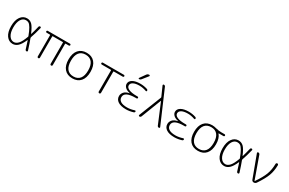

<svg xmlns="http://www.w3.org/2000/svg" viewBox="158 -2131 5294 3520"><g transform="rotate(30 2804.5 -371.5)"><path d="M233 -490Q170 -490 132.5 -429Q95 -368 95 -260Q95 -153 134 -91.5Q173 -30 236 -30Q283 -30 326.5 -76Q370 -122 415 -245Q418 -252 415 -260Q379 -356 348 -407.5Q317 -459 292 -474.5Q267 -490 233 -490ZM233 10Q151 10 99.5 -61.5Q48 -133 48 -260Q48 -387 99.5 -458.5Q151 -530 233 -530Q294 -530 338 -489Q382 -448 435 -323Q436 -321 438 -320.5Q440 -320 441 -322Q467 -408 488 -498Q493 -520 516 -520Q525 -520 530.5 -513Q536 -506 534 -498Q501 -363 465 -263Q463 -256 466 -246Q498 -164 542 -24Q545 -15 539.5 -7.5Q534 0 525 0Q501 0 494 -23Q463 -126 442 -186Q441 -188 439 -188.5Q437 -189 436 -187Q389 -79 340.5 -34.5Q292 10 233 10Z M674 -480Q666 -480 660 -486Q654 -492 654 -500Q654 -508 660 -514Q666 -520 674 -520H1144Q1152 -520 1158 -514Q1164 -508 1164 -500Q1164 -492 1158 -486Q1152 -480 1144 -480H1077Q1068 -480 1068 -471V-23Q1068 -13 1061.5 -6.5Q1055 0 1045 0Q1035 0 1028.5 -6.5Q1022 -13 1022 -23V-471Q1022 -480 1014 -480H804Q796 -480 796 -471V-23Q796 -13 789.5 -6.5Q783 0 773 0Q763 0 756.5 -6.5Q750 -13 750 -23V-471Q750 -480 741 -480Z M1632.5 -431.5Q1586 -490 1497 -490Q1408 -490 1361.5 -431.5Q1315 -373 1315 -260Q1315 -147 1361.5 -88.5Q1408 -30 1497 -30Q1586 -30 1632.5 -88.5Q1679 -147 1679 -260Q1679 -373 1632.5 -431.5ZM1668 -60.5Q1607 10 1497 10Q1387 10 1326 -60.5Q1265 -131 1265 -260Q1265 -389 1326 -459.5Q1387 -530 1497 -530Q1607 -530 1668 -459.5Q1729 -389 1729 -260Q1729 -131 1668 -60.5Z M1840 -480Q1832 -480 1826 -486Q1820 -492 1820 -500Q1820 -508 1826 -514Q1832 -520 1840 -520H2286Q2294 -520 2300 -514Q2306 -508 2306 -500Q2306 -492 2300 -486Q2294 -480 2286 -480H2097Q2088 -480 2088 -471V-24Q2088 -14 2081 -7Q2074 0 2064 0Q2054 0 2047 -7Q2040 -14 2040 -24V-471Q2040 -480 2031 -480Z M2633 10Q2522 10 2462 -30Q2402 -70 2402 -140Q2402 -186 2435.5 -225.5Q2469 -265 2546 -280Q2547 -280 2547 -282Q2547 -283 2546 -283Q2478 -297 2444.5 -330Q2411 -363 2411 -403Q2411 -461 2470 -495.5Q2529 -530 2633 -530Q2709 -530 2781 -506Q2801 -499 2801 -477Q2801 -470 2795 -466Q2789 -462 2781 -464Q2706 -491 2636 -491Q2551 -491 2505 -466Q2459 -441 2459 -398Q2459 -352 2517 -326.5Q2575 -301 2683 -301H2702Q2710 -301 2716 -295Q2722 -289 2722 -281Q2722 -273 2716 -267.5Q2710 -262 2702 -262H2683Q2450 -262 2450 -144Q2450 -89 2497 -59.5Q2544 -30 2634 -30Q2706 -30 2787 -57Q2794 -59 2800.5 -54.5Q2807 -50 2807 -43Q2807 -22 2787 -15Q2707 10 2633 10ZM2639 -728Q2658 -753 2689 -753Q2699 -753 2703 -744.5Q2707 -736 2701 -729L2606 -610Q2589 -590 2566 -590Q2558 -590 2554.5 -596.5Q2551 -603 2555 -610Z M2913 0Q2904 0 2899 -8Q2894 -16 2897 -24L3083 -495Q3087 -503 3083 -511L2996 -707Q2993 -715 2997.5 -722.5Q3002 -730 3011 -730Q3037 -730 3046 -707L3341 -23Q3345 -15 3340 -7.5Q3335 0 3326 0Q3301 0 3291 -23L3114 -446H3112H3111L2948 -24Q2938 0 2913 0Z M3657 10Q3546 10 3486 -30Q3426 -70 3426 -140Q3426 -186 3459.5 -225.5Q3493 -265 3570 -280Q3571 -280 3571 -282Q3571 -283 3570 -283Q3502 -297 3468.5 -330Q3435 -363 3435 -403Q3435 -461 3494 -495.5Q3553 -530 3657 -530Q3733 -530 3805 -506Q3825 -499 3825 -477Q3825 -470 3819 -466Q3813 -462 3805 -464Q3730 -491 3660 -491Q3575 -491 3529 -466Q3483 -441 3483 -398Q3483 -352 3541 -326.5Q3599 -301 3707 -301H3726Q3734 -301 3740 -295Q3746 -289 3746 -281Q3746 -273 3740 -267.5Q3734 -262 3726 -262H3707Q3474 -262 3474 -144Q3474 -89 3521 -59.5Q3568 -30 3658 -30Q3730 -30 3811 -57Q3818 -59 3824.5 -54.5Q3831 -50 3831 -43Q3831 -22 3811 -15Q3731 10 3657 10Z M4289.5 -431.5Q4243 -490 4154 -490Q4065 -490 4018.5 -431.5Q3972 -373 3972 -260Q3972 -147 4018.5 -88.5Q4065 -30 4154 -30Q4243 -30 4289.5 -88.5Q4336 -147 4336 -260Q4336 -373 4289.5 -431.5ZM4154 -530Q4194 -530 4247.5 -515Q4301 -500 4361 -500H4429Q4437 -500 4443 -494Q4449 -488 4449 -480Q4449 -472 4443 -466Q4437 -460 4429 -460H4329Q4327 -460 4326 -458Q4325 -456 4327 -454Q4386 -386 4386 -260Q4386 -131 4325 -60.5Q4264 10 4154 10Q4044 10 3983 -60.5Q3922 -131 3922 -260Q3922 -389 3983 -459.5Q4044 -530 4154 -530Z M4710 -490Q4647 -490 4609.5 -429Q4572 -368 4572 -260Q4572 -153 4611 -91.5Q4650 -30 4713 -30Q4760 -30 4803.5 -76Q4847 -122 4892 -245Q4895 -252 4892 -260Q4856 -356 4825 -407.5Q4794 -459 4769 -474.5Q4744 -490 4710 -490ZM4710 10Q4628 10 4576.5 -61.5Q4525 -133 4525 -260Q4525 -387 4576.5 -458.5Q4628 -530 4710 -530Q4771 -530 4815 -489Q4859 -448 4912 -323Q4913 -321 4915 -320.5Q4917 -320 4918 -322Q4944 -408 4965 -498Q4970 -520 4993 -520Q5002 -520 5007.5 -513Q5013 -506 5011 -498Q4978 -363 4942 -263Q4940 -256 4943 -246Q4975 -164 5019 -24Q5022 -15 5016.5 -7.5Q5011 0 5002 0Q4978 0 4971 -23Q4940 -126 4919 -186Q4918 -188 4916 -188.5Q4914 -189 4913 -187Q4866 -79 4817.5 -34.5Q4769 10 4710 10Z M5288 -31 5115 -496Q5112 -505 5117 -512.5Q5122 -520 5132 -520Q5144 -520 5153.5 -513.5Q5163 -507 5167 -496L5333 -31Q5333 -30 5334 -30Q5336 -30 5336 -31Q5434 -173 5471 -271.5Q5508 -370 5510 -495Q5510 -506 5517.5 -513Q5525 -520 5535 -520Q5545 -520 5552 -513Q5559 -506 5559 -495Q5557 -371 5520.5 -272.5Q5484 -174 5386 -28Q5366 0 5333 0Q5318 0 5305.5 -8.5Q5293 -17 5288 -31Z"/></g></svg>

Font: Rounded Mplus 1c Light
Style: Regular
Weight: 300
Version: Version 1.059.20150529